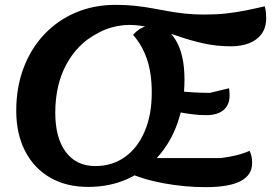

<svg xmlns="http://www.w3.org/2000/svg" viewBox="-20 -746 1157 792"><path d="M934 -555Q873 -555 819.5 -567Q766 -579 718.5 -595.5Q671 -612 626 -625.5Q581 -639 535 -642.5Q489 -646 441 -633Q393 -620 338 -581L457 -726Q501 -726 537.5 -722Q574 -718 607 -712Q640 -706 673 -700Q706 -694 742.5 -690Q779 -686 822 -686Q873 -686 913.5 -690.5Q954 -695 991.5 -702.5Q1029 -710 1072 -720Q1076 -706 1077 -694Q1078 -682 1078 -671Q1078 -632 1059 -606Q1040 -580 1007 -567.5Q974 -555 934 -555ZM828 26Q742 26 655 10Q568 -6 501 -37L547 -94H890Q924 -98 953 -105Q982 -112 1010 -124Q1016 -109 1018 -98Q1020 -87 1020 -73Q1020 -24 972.5 1Q925 26 828 26ZM831 -271Q801 -271 770 -275Q739 -279 695 -288L711 -371Q744 -367 777 -365Q810 -363 846 -363L925 -382Q926 -375 926.5 -366.5Q927 -358 927 -351Q927 -313 902 -292Q877 -271 831 -271ZM344 25Q253 25 186.5 -13.5Q120 -52 83.5 -123Q47 -194 47 -289Q47 -385 77 -465Q107 -545 162 -603.5Q217 -662 292 -694Q367 -726 457 -726Q500 -726 525.5 -715.5Q551 -705 561.5 -688.5Q572 -672 572 -654Q461 -654 379.5 -608.5Q298 -563 253 -479Q208 -395 208 -281Q208 -177 251.5 -119Q295 -61 373 -61Q443 -61 495.5 -98.5Q548 -136 577 -204.5Q606 -273 606 -364Q606 -443 586.5 -501Q567 -559 529 -602Q545 -621 566 -631.5Q587 -642 611 -642Q667 -642 704 -582Q741 -522 741 -418Q741 -320 712.5 -239Q684 -158 631 -99Q578 -40 505 -7.5Q432 25 344 25Z"/></svg>

Font: Lemonada Medium
Style: Regular
Weight: 500
Designer: Mohamed Gaber (Arabic), Eduardo Tunni (Latin)
Foundry: Kief Type Foundry
Version: Version 4.004; ttfautohint (v1.8.2)